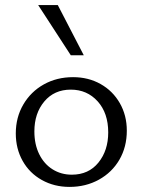

<svg xmlns="http://www.w3.org/2000/svg" viewBox="-20 -726 559 754"><path d="M42 -202Q42 -265 71.5 -315.5Q101 -366 152 -394.5Q203 -423 267 -423Q327 -423 375 -396Q423 -369 450.5 -321Q478 -273 478 -213Q478 -149 449 -99Q420 -49 368.5 -20.5Q317 8 253 8Q193 8 144.5 -19Q96 -46 69 -94Q42 -142 42 -202ZM405 -206Q405 -282 363.5 -328Q322 -374 258 -374Q193 -374 154 -327.5Q115 -281 115 -210Q115 -159 134 -120.5Q153 -82 186.5 -61Q220 -40 262 -40Q328 -40 366.5 -87.5Q405 -135 405 -206ZM130 -706H207L309 -509H258Z"/></svg>

Font: LXGW Bright GB
Style: Regular
Weight: 400
Designer: Christian Thalmann (Catharsis Fonts)
Foundry: LXGW / Christian Thalmann (Catharsis Fonts) / Fontworks Inc.
Version: Version 5.510